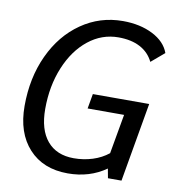

<svg xmlns="http://www.w3.org/2000/svg" viewBox="-81 -783 798 866"><g transform="rotate(10 318.0 -350.0)"><path d="M336 -362H594L531 0H469L461 -43Q386 10 286 10Q173 10 107.5 -61.5Q42 -133 42 -256Q42 -385 90 -488.5Q138 -592 223 -651Q308 -710 413 -710Q492 -710 550 -680.5Q608 -651 626 -601L566 -550Q546 -591 505.5 -612.5Q465 -634 406 -634Q330 -634 268.5 -585Q207 -536 171.5 -450Q136 -364 136 -259Q136 -164 179 -113Q222 -62 301 -62Q346 -62 387 -75Q428 -88 459 -113L491 -294H324Z"/></g></svg>

Font: Sarabun
Style: Italic
Weight: 400
Italic angle: -10°
Designer: Suppakit Chalermlarp | Katatrad Co.,Ltd.
Foundry: Cadson Demak Co.,Ltd.
Version: Version 1.000; ttfautohint (v1.6)